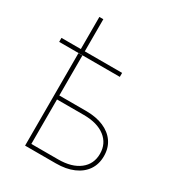

<svg xmlns="http://www.w3.org/2000/svg" viewBox="-175 -834 860 940"><g transform="rotate(30 255.0 -364.0)"><path d="M1 -523.4V-545.9H343.8V-523.4ZM110.4 -545.9V-727.5H132.8V-545.9ZM123 -296.4H284.2Q341.8 -296.4 383.5 -278.3Q425.3 -260.3 448 -227.1Q470.7 -193.8 470.7 -148.4Q470.7 -102.5 448 -69.3Q425.3 -36.1 383.5 -18.1Q341.8 0 284.2 0H110.4V-522.5H132.8V-22.5H284.2Q360.8 -22.5 404.5 -56.4Q448.2 -90.3 448.2 -148.4Q448.2 -206.1 404.5 -240Q360.8 -273.9 284.2 -273.9H123Z"/></g></svg>

Font: Inter 28pt Thin
Style: Regular
Weight: 250
Designer: Rasmus Andersson
Foundry: rsms
Version: Version 4.001;git-66647c0bb